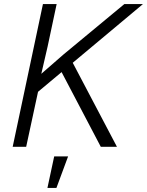

<svg xmlns="http://www.w3.org/2000/svg" viewBox="-20 -718 719 939"><path d="M42 0 190 -698H257L213 -491L182 -357L291 -452L588 -698H679L166 -269L108 0ZM473 0 263 -400 321 -439 552 0ZM212 201 245 47H313L256 201Z"/></svg>

Font: Azeret Mono Thin ExtraLight
Style: Italic
Weight: 250
Italic angle: -12°
Version: Version 1.002